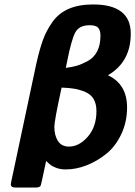

<svg xmlns="http://www.w3.org/2000/svg" viewBox="-20 -753 610 866"><path d="M28.8 78.1Q28.8 74.2 30.8 65.9L144 -466.8Q158.2 -529.8 173.6 -572.5Q189 -615.2 217 -654.5Q245.1 -693.8 290.5 -713.4Q335.9 -732.9 399.9 -732.9Q569.8 -732.9 569.8 -601.1Q569.8 -474.1 467.8 -414.1V-413.1Q552.7 -373 553.2 -269Q553.2 -203.1 527.1 -147.9Q501 -92.8 459.5 -59.3Q418 -25.9 370.6 -7.3Q323.2 11.2 276.9 11.2Q253.9 11.2 236.6 5.1Q219.2 -1 210.2 -7.6Q201.2 -14.2 188 -26.9Q166 79.1 163.1 85Q159.2 91.8 144 92.8H50.8Q28.8 93.3 28.8 78.1ZM225.1 -181.2Q225.1 -142.1 241.5 -116.9Q257.8 -91.8 291 -91.8Q336.9 -91.8 376 -136.5Q415 -181.2 415 -252Q415 -284.2 402.6 -305.7Q390.1 -327.1 366 -337.6Q341.8 -348.1 317.4 -352.5Q293 -356.9 257.8 -357.9Q225.1 -208 225.1 -181.2ZM276.9 -446.8Q306.6 -450.7 327.4 -456.8Q348.1 -462.9 375.5 -477.5Q402.8 -492.2 418 -521Q433.1 -549.8 433.1 -591.8Q433.1 -615.7 423.1 -627.4Q413.1 -639.2 384.8 -639.2H383.8Q336.9 -639.2 319.3 -606.2Q301.8 -573.2 282.2 -473.1Q278.8 -455.6 276.9 -446.8Z"/></svg>

Font: CMU Sans Serif
Style: BoldOblique
Weight: 700
Italic angle: -12°
Version: Version 0.7.0